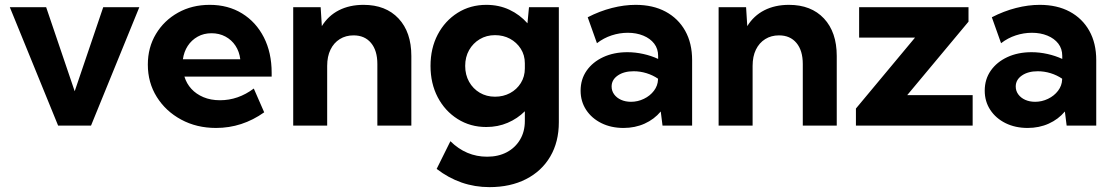

<svg xmlns="http://www.w3.org/2000/svg" viewBox="-20 -518 4592 792"><path d="M554.7 -488.3 355.5 0H219.7L20.5 -488.3H170.4L288.1 -141.6L405.8 -488.3Z M1069.8 -54.7Q979 9.8 871.1 9.8Q791 9.8 727.3 -24.7Q663.6 -59.1 626.7 -118.2Q589.8 -177.2 589.8 -251.5Q589.8 -322.3 623.3 -377.9Q656.7 -433.6 714.4 -465.8Q772 -498 845.2 -498Q920.9 -498 978.5 -462.6Q1036.1 -427.2 1068.4 -364Q1100.6 -300.8 1100.6 -217.8V-202.1H740.7Q749.5 -173.3 769.3 -151.6Q789.1 -129.9 819.1 -117.2Q849.1 -104.5 887.7 -104.5Q962.4 -104.5 1026.9 -152.8ZM734.4 -273.4H971.2Q967.3 -305.2 951.4 -329.3Q935.5 -353.5 909.9 -367.2Q884.3 -380.9 852.5 -380.9Q820.3 -380.9 795.2 -366.7Q770 -352.5 754.4 -328.6Q738.8 -304.7 734.4 -273.4Z M1676.8 0H1536.6V-253.9Q1536.6 -309.6 1510.5 -340.8Q1484.4 -372.1 1438.5 -372.1Q1406.2 -372.1 1381.6 -356.7Q1356.9 -341.3 1343.3 -313.2Q1329.6 -285.2 1329.6 -246.1V0H1189.5V-488.3H1302.7L1307.6 -410.2Q1334 -453.1 1377.9 -475.6Q1421.9 -498 1479.5 -498Q1571.3 -498 1624 -441.7Q1676.8 -385.3 1676.8 -287.1Z M1985.8 5.9Q1919.9 5.9 1867.7 -27.1Q1815.4 -60.1 1785.6 -116.9Q1755.9 -173.8 1755.9 -246.1Q1755.9 -318.8 1785.6 -375.5Q1815.4 -432.1 1867.7 -465.1Q1919.9 -498 1986.3 -498Q2038.1 -498 2081.3 -477.8Q2124.5 -457.5 2155.8 -421.9L2162.1 -488.3H2285.2V-13.7Q2285.2 67.4 2249.8 127.7Q2214.4 188 2149.9 220.9Q2085.4 253.9 1999 253.9Q1878.9 253.9 1781.2 178.7L1837.9 64.5Q1902.8 128.4 1989.3 128.4Q2035.6 128.4 2070.6 109.9Q2105.5 91.3 2125.2 58.1Q2145 24.9 2145 -19V-59.1Q2114.7 -28.8 2074.2 -11.5Q2033.7 5.9 1985.8 5.9ZM2022 -119.1Q2056.2 -119.1 2084 -134Q2111.8 -148.9 2128.4 -175.5Q2145 -202.1 2145 -235.8V-256.8Q2145 -290.5 2128.2 -316.9Q2111.3 -343.3 2083.7 -358.2Q2056.2 -373 2022 -373Q1986.8 -373 1959 -356.4Q1931.2 -339.8 1915 -311.3Q1898.9 -282.7 1898.9 -246.1Q1898.9 -209.5 1915 -180.7Q1931.2 -151.9 1959 -135.5Q1986.8 -119.1 2022 -119.1Z M2835 0H2712.9L2705.6 -58.1Q2678.7 -25.9 2639.2 -8.1Q2599.6 9.8 2552.2 9.8Q2501 9.8 2460.9 -10Q2420.9 -29.8 2397.9 -64.7Q2375 -99.6 2375 -144Q2375 -190.9 2399.9 -226.6Q2424.8 -262.2 2468.5 -282.5Q2512.2 -302.7 2567.9 -302.7Q2600.6 -302.7 2633.5 -295.4Q2666.5 -288.1 2694.8 -274.9V-287.6Q2694.8 -316.9 2678.5 -338.1Q2662.1 -359.4 2633.5 -371.1Q2605 -382.8 2569.8 -382.8Q2536.1 -382.8 2503.2 -372.1Q2470.2 -361.3 2442.4 -339.8L2404.3 -446.8Q2453.6 -472.2 2504.2 -485.1Q2554.7 -498 2602.1 -498Q2673.3 -498 2725.6 -470Q2777.8 -441.9 2806.4 -390.9Q2835 -339.8 2835 -270ZM2583 -98.1Q2610.8 -98.1 2636.2 -110.4Q2661.6 -122.6 2677.5 -143.6Q2693.4 -164.6 2694.3 -189.9V-193.4Q2672.9 -208 2646.7 -216.1Q2620.6 -224.1 2593.8 -224.1Q2553.7 -224.1 2528.3 -206.5Q2502.9 -189 2502.9 -161.1Q2502.9 -143.1 2513.4 -128.7Q2523.9 -114.3 2542 -106.2Q2560.1 -98.1 2583 -98.1Z M3431.6 0H3291.5V-253.9Q3291.5 -309.6 3265.4 -340.8Q3239.3 -372.1 3193.4 -372.1Q3161.1 -372.1 3136.5 -356.7Q3111.8 -341.3 3098.1 -313.2Q3084.5 -285.2 3084.5 -246.1V0H2944.3V-488.3H3057.6L3062.5 -410.2Q3088.9 -453.1 3132.8 -475.6Q3176.8 -498 3234.4 -498Q3326.2 -498 3378.9 -441.7Q3431.6 -385.3 3431.6 -287.1Z M3992.2 0H3510.7V-70.3L3754.4 -362.8H3523.9V-488.3H3975.1V-428.7L3722.2 -125.5H3992.2Z M4502 0H4379.9L4372.6 -58.1Q4345.7 -25.9 4306.2 -8.1Q4266.6 9.8 4219.2 9.8Q4168 9.8 4127.9 -10Q4087.9 -29.8 4064.9 -64.7Q4042 -99.6 4042 -144Q4042 -190.9 4066.9 -226.6Q4091.8 -262.2 4135.5 -282.5Q4179.2 -302.7 4234.9 -302.7Q4267.6 -302.7 4300.5 -295.4Q4333.5 -288.1 4361.8 -274.9V-287.6Q4361.8 -316.9 4345.5 -338.1Q4329.1 -359.4 4300.5 -371.1Q4272 -382.8 4236.8 -382.8Q4203.1 -382.8 4170.2 -372.1Q4137.2 -361.3 4109.4 -339.8L4071.3 -446.8Q4120.6 -472.2 4171.1 -485.1Q4221.7 -498 4269 -498Q4340.3 -498 4392.6 -470Q4444.8 -441.9 4473.4 -390.9Q4502 -339.8 4502 -270ZM4250 -98.1Q4277.8 -98.1 4303.2 -110.4Q4328.6 -122.6 4344.5 -143.6Q4360.4 -164.6 4361.3 -189.9V-193.4Q4339.8 -208 4313.7 -216.1Q4287.6 -224.1 4260.7 -224.1Q4220.7 -224.1 4195.3 -206.5Q4169.9 -189 4169.9 -161.1Q4169.9 -143.1 4180.4 -128.7Q4190.9 -114.3 4209 -106.2Q4227.1 -98.1 4250 -98.1Z"/></svg>

Font: Kumbh Sans
Style: Bold
Weight: 700
Version: Version 1.005